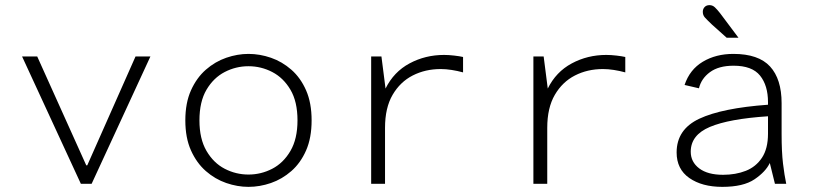

<svg xmlns="http://www.w3.org/2000/svg" viewBox="-20 -716 3200 748"><path d="M295 0 66 -496H125L316 -72H320L508 -496H566L337 0Z M948 12Q905 12 861.5 -3Q818 -18 782 -49.5Q746 -81 724 -130Q702 -179 702 -247Q702 -315 724 -364Q746 -413 782 -444.5Q818 -476 861.5 -491Q905 -506 948 -506Q992 -506 1035.5 -491Q1079 -476 1115 -444.5Q1151 -413 1172.5 -364Q1194 -315 1194 -247Q1194 -179 1172.5 -130Q1151 -81 1115 -49.5Q1079 -18 1035.5 -3Q992 12 948 12ZM948 -36Q997 -36 1040.5 -58.5Q1084 -81 1111.5 -128Q1139 -175 1139 -247Q1139 -320 1111.5 -366.5Q1084 -413 1040.5 -435.5Q997 -458 948 -458Q899 -458 855.5 -435.5Q812 -413 784.5 -366.5Q757 -320 757 -247Q757 -175 784.5 -128Q812 -81 855.5 -58.5Q899 -36 948 -36Z M1426 0V-496H1466L1482 -371Q1514 -436 1575.5 -469Q1637 -502 1710 -502Q1728 -502 1749.5 -499.5Q1771 -497 1784 -494V-434Q1762 -440 1739.5 -443.5Q1717 -447 1697 -447Q1637 -447 1588 -422Q1539 -397 1509.5 -346.5Q1480 -296 1480 -218V0Z M2058 0V-496H2098L2114 -371Q2146 -436 2207.5 -469Q2269 -502 2342 -502Q2360 -502 2381.5 -499.5Q2403 -497 2416 -494V-434Q2394 -440 2371.5 -443.5Q2349 -447 2329 -447Q2269 -447 2220 -422Q2171 -397 2141.5 -346.5Q2112 -296 2112 -218V0Z M2794 12Q2715 12 2665.5 -22.5Q2616 -57 2616 -122Q2616 -212 2704.5 -253.5Q2793 -295 2972 -308V-318Q2972 -383 2941 -421.5Q2910 -460 2838 -460Q2780 -460 2746 -435Q2712 -410 2703 -372L2647 -385Q2667 -445 2718 -475.5Q2769 -506 2837 -506Q2935 -506 2980 -457Q3025 -408 3025 -314V-194Q3025 -124 3030.5 -78.5Q3036 -33 3043 0H2999L2979 -81Q2963 -47 2919.5 -17.5Q2876 12 2794 12ZM2797 -35Q2846 -35 2885.5 -50.5Q2925 -66 2948.5 -101.5Q2972 -137 2972 -195V-263Q2820 -253 2745.5 -221.5Q2671 -190 2671 -125Q2671 -85 2704 -60Q2737 -35 2797 -35ZM2811 -569 2754 -620Q2734 -639 2726 -648Q2718 -657 2718 -670Q2718 -681 2725 -688.5Q2732 -696 2744 -696Q2756 -696 2765 -687.5Q2774 -679 2785 -665L2857 -569Z"/></svg>

Font: Atkinson Hyperlegible Mono ExtraLight
Style: Regular
Weight: 200
Monospace: yes
Designer: Elliott Scott, Megan Eiswerth, Linus Boman, Theodore Petrosky, Letters from Sweden
Foundry: Applied Design Works, Letters from Sweden
Version: Version 2.001